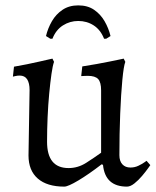

<svg xmlns="http://www.w3.org/2000/svg" viewBox="-20 -682 581 714"><path d="M90 -347Q90 -373 81 -387Q72 -401 53 -401Q45 -401 36.5 -399Q28 -397 28 -397L32 -434Q55 -438 80 -443Q105 -448 126.5 -453Q148 -458 161.5 -461Q175 -464 175 -464L181 -452Q176 -439 171.5 -407.5Q167 -376 163 -334Q159 -292 157 -245.5Q155 -199 155 -155Q155 -57 235 -57Q270 -57 300.5 -76.5Q331 -96 356 -114V-346Q356 -376 345 -388Q334 -400 306 -400Q302 -400 292 -399.5Q282 -399 282 -399L286 -435Q313 -439 340 -444Q367 -449 389.5 -453.5Q412 -458 426 -461Q440 -464 440 -464L446 -452Q440 -437 435 -385Q430 -333 427 -259Q424 -185 424 -105Q424 -83 435 -71Q446 -59 465 -59Q481 -59 494.5 -65.5Q508 -72 516.5 -78Q525 -84 525 -84L539 -68Q539 -68 530.5 -56Q522 -44 508.5 -28Q495 -12 480 0Q465 12 452 12Q371 12 363 -69L358 -71Q310 -34 271.5 -11Q233 12 219 12Q155 12 120.5 -18Q86 -48 86 -104ZM271 -604Q240 -604 214 -587.5Q188 -571 175 -538H167L151 -548Q158 -577 173 -603Q188 -629 212.5 -645.5Q237 -662 271 -662Q306 -662 330 -645.5Q354 -629 369 -603Q384 -577 391 -548L375 -538H367Q354 -571 328.5 -587.5Q303 -604 271 -604Z"/></svg>

Font: Alegreya
Style: Regular
Weight: 400
Designer: Juan Pablo del Peral
Foundry: Huerta Tipografica
Version: Version 2.009